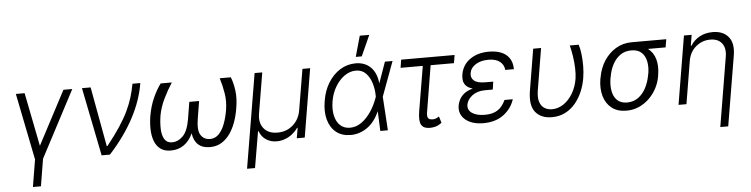

<svg xmlns="http://www.w3.org/2000/svg" viewBox="-53 -1043 5972 1526"><g transform="rotate(-5 2933.0 -280.5)"><path d="M85.2 -545.5H155.2L239.7 -118.3L464.8 -545.5H535.5L255.7 -13.8L219.8 203.1H155.9L191.8 -13.8Z M721.9 0 612.6 -545.5H681.8L768.8 -70H774.5Q837.7 -148.8 879.8 -213.1Q921.9 -277.3 948.2 -332.6Q974.4 -387.8 990.1 -439.6Q1005.7 -491.5 1015.6 -545.5H1078.1Q1057.2 -411.9 984.2 -273.4Q911.2 -134.9 788 0Z M1710.2 -528.4H1798.7Q1817.1 -483.7 1825.6 -420.5Q1834.2 -357.2 1820 -277Q1811.1 -221.9 1792.8 -170.5Q1774.5 -119 1745.7 -78.3Q1717 -37.6 1677.2 -13.8Q1637.4 9.9 1585.6 9.9Q1526.3 9.9 1492 -21.5Q1457.7 -52.9 1449.9 -111.9Q1422.9 -52.9 1378.6 -21.5Q1334.2 9.9 1273.8 9.9Q1222.7 9.9 1191.1 -13.8Q1159.4 -37.6 1144.2 -78.3Q1128.9 -119 1127.3 -170.5Q1125.7 -221.9 1134.6 -277Q1148.4 -356.5 1177 -419.9Q1205.6 -483.3 1239 -528.4H1328.1Q1289.4 -468.4 1258.9 -405.2Q1228.3 -342 1215.9 -277Q1206 -215.2 1208.3 -164.8Q1210.6 -114.3 1229.8 -84.3Q1248.9 -54.3 1288.4 -54.3Q1337 -54.3 1375.9 -93.4Q1414.8 -132.5 1430.8 -226.2L1453.1 -362.6H1531.2L1508.9 -226.2Q1492.9 -132.5 1518.3 -93.4Q1543.7 -54.3 1592.3 -54.3Q1632.8 -54.3 1661.9 -84Q1691.1 -113.6 1710 -164.2Q1729 -214.8 1739 -277Q1749.3 -342 1739.2 -405.2Q1729 -468.4 1710.2 -528.4Z M1864 207 1990.1 -545.5H2051.1L1996.8 -220.2Q1985.1 -148.4 2021.5 -103.3Q2057.9 -58.2 2130.7 -58.2Q2203.5 -58.2 2254.4 -103.3Q2305.4 -148.4 2317.1 -220.2L2371.8 -545.5H2433.2L2342.3 0H2278.8L2293 -82.4H2288.7Q2256.7 -37.3 2211.3 -13.3Q2165.8 10.7 2118.3 10.3Q2072.1 10.7 2034.8 -13.3Q1997.5 -37.3 1981.2 -82.4H1976.9L1927.6 207Z M2706 11.4Q2637.4 10.7 2592.2 -25.9Q2546.9 -62.5 2529.1 -127Q2511.4 -191.4 2525.6 -275.9Q2538.7 -357.6 2577.2 -419.9Q2615.8 -482.2 2672.4 -517.4Q2729 -552.6 2796.2 -552.6Q2869.7 -552.6 2915.7 -507.3Q2961.6 -462 2970.2 -378.2H2970.5L3029.8 -545.5H3090.6L2989.3 -271.3L2988.6 -268.5L3005.7 0H2945.3L2938.6 -158.4Q2900.6 -71.4 2838.6 -29.5Q2776.6 12.4 2706 11.4ZM2933.6 -275.2 2933.2 -287.3Q2932.5 -335.6 2918 -383.3Q2903.4 -431.1 2872.7 -462.9Q2842 -494.7 2792.6 -494.7Q2745.4 -494.7 2702.6 -464.8Q2659.8 -435 2629.1 -383.5Q2598.4 -332 2587.4 -267.4Q2577.1 -204.2 2588.2 -154.1Q2599.4 -104 2630.1 -75.3Q2660.9 -46.5 2708.5 -46.5Q2757.8 -46.5 2800.6 -77.2Q2843.4 -108 2876.6 -157.7Q2909.8 -207.4 2929.7 -263.8ZM2802.2 -603.3 2848.7 -768.5H2924.4L2850.1 -603.3Z M3585.9 -550.1 3575.6 -485.8H3389.2L3329.2 -121.1Q3323.2 -88.4 3329.4 -74.9Q3335.6 -61.4 3347.3 -58.6Q3359 -55.8 3369.3 -55.8Q3372.2 -55.8 3373.2 -55.8Q3384.9 -56.1 3398.4 -62.1Q3411.9 -68.2 3419.4 -74.2L3435.4 -22.7Q3408 -1.8 3384.4 4.1Q3360.8 9.9 3338.8 9.9Q3290.8 9.9 3272.5 -20.6Q3254.3 -51.1 3266.3 -126.4L3326.7 -485.8H3149.5L3159.8 -550.1Z M3866.1 -260.3H3865.8L3864.3 -250H3802.6Q3739.3 -249.6 3699.8 -218.9Q3660.2 -188.2 3653.1 -148.1Q3646.3 -105.5 3683.1 -80.4Q3719.8 -55.4 3785.2 -55.4Q3848.4 -55.4 3887.3 -81Q3926.1 -106.5 3949.9 -159.4H4016.3Q3992.2 -84.9 3928.3 -37.5Q3864.3 9.9 3766.3 9.9Q3706 9.9 3661.9 -10.1Q3617.9 -30.2 3596.6 -65.7Q3575.3 -101.2 3583.1 -147.7Q3586.6 -167.6 3598 -191.8Q3609.4 -215.9 3634.9 -237.6Q3660.5 -259.2 3706.3 -271.7Q3667.3 -283.4 3651.1 -303.4Q3634.9 -323.5 3632.8 -346.8Q3630.7 -370 3634.2 -391Q3647.4 -466.6 3708.3 -509.6Q3769.2 -552.6 3858.7 -552.6Q3949.9 -552.6 3997.9 -511.5Q4045.8 -470.5 4045.5 -396.7H3976.9Q3973.7 -437.5 3941.6 -463.2Q3909.4 -489 3850.1 -489Q3790.1 -489 3748.9 -463.6Q3707.7 -438.2 3700.3 -394.9Q3694.6 -357.6 3721.2 -335Q3747.9 -312.5 3812.1 -312.5H3873.6Z M4212.7 -545.5H4275.6L4220.5 -213.1Q4210.9 -153.8 4223.4 -118.6Q4235.8 -83.5 4262.1 -68.2Q4288.4 -52.9 4320 -52.9Q4369.3 -52.9 4412.5 -82Q4455.6 -111.2 4486 -161.9Q4516.3 -212.7 4527 -277Q4533 -316.4 4531.2 -363.5Q4529.5 -410.5 4522.4 -457.7Q4515.3 -505 4504.6 -545.5H4575.6Q4585.9 -515.6 4591.4 -470.2Q4596.9 -424.7 4596.6 -373.9Q4596.2 -323.2 4588.4 -277Q4579.5 -222.7 4557.7 -171.3Q4535.9 -120 4501.6 -79Q4467.3 -38 4420.3 -14Q4373.2 9.9 4313.6 9.9Q4228.7 9.9 4183.8 -44Q4138.8 -98 4157.7 -214.5Z M4723.4 -258.5 4726.2 -269.9Q4738.3 -343 4775.6 -401.5Q4812.9 -459.9 4869.9 -494.1Q4926.8 -528.4 4997.5 -528.4Q4998.9 -528.4 5000.4 -528.4H5272.7L5262.1 -464.1H5121.4Q5164.8 -431.1 5180.4 -376.1Q5196 -321 5183.6 -248.6L5182.2 -238.6Q5174.4 -192.1 5151.5 -147.7Q5128.6 -103.3 5092.7 -67.8Q5056.8 -32.3 5010.5 -11.2Q4964.1 9.9 4909.4 9.9Q4837.7 9.9 4792.3 -25.6Q4746.8 -61.1 4729 -122Q4711.3 -182.9 4723.4 -258.5ZM4807.2 -269.9 4804.3 -258.5Q4795.1 -204.2 4803.3 -157.7Q4811.4 -111.2 4839.8 -82.9Q4868.3 -54.7 4919.7 -54.3Q4971.9 -54.7 5009.9 -82.9Q5047.9 -111.2 5071.6 -157.7Q5095.2 -204.2 5104.4 -258.5L5107.2 -269.9Q5115.8 -321.7 5106.9 -365.9Q5098 -410.2 5069.1 -437.1Q5040.1 -464.1 4987.2 -464.1Q4935.7 -464.1 4898.4 -437.1Q4861.2 -410.2 4838.2 -365.9Q4815.3 -321.7 4807.2 -269.9Z M5444.2 -340.9 5387.8 0H5324.6L5415.5 -545.5H5476.9L5462.7 -459.9H5468.4Q5494 -501.8 5539.2 -527.2Q5584.5 -552.6 5644.5 -552.6Q5727.3 -552.6 5769.9 -501.4Q5812.5 -450.3 5796.5 -353.3L5703.1 204.5H5639.9L5732.2 -349.4Q5743.3 -416.2 5713.2 -455.4Q5683.2 -494.7 5620 -494.7Q5556.1 -494.7 5506.4 -453.5Q5456.7 -412.3 5444.2 -340.9Z"/></g></svg>

Font: Inter UI Light
Style: Italic
Weight: 300
Italic angle: 9.39999°
Designer: Rasmus Andersson
Foundry: rsms
Version: 3.2;8d6f07862